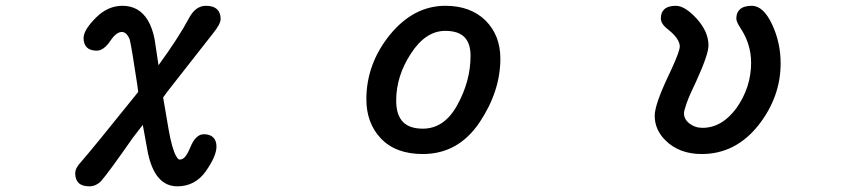

<svg xmlns="http://www.w3.org/2000/svg" viewBox="-20 -513 3040 673"><path d="M243.7 94.7Q243.7 76.2 262.7 56.2Q301.8 11.7 453.6 -177.2Q459 -184.1 464.4 -190.9L461.4 -214.4Q440.9 -350.6 434.6 -375Q423.8 -400.9 407.2 -400.9Q387.7 -400.9 367.7 -371.1Q343.8 -335.4 319.3 -335.4Q295.9 -335.4 284.4 -346.9Q272.9 -358.4 272.9 -379.9Q272.9 -407.7 316.4 -451.2Q357.9 -492.7 409.2 -492.7Q467.8 -492.7 498.5 -441.4Q514.2 -415 522 -375L535.6 -284.2Q606.9 -382.3 642.6 -449.7Q665.5 -492.7 702.1 -492.7Q728.5 -492.7 741.7 -479.5Q753.4 -467.8 753.4 -446.3Q753.4 -428.7 725.1 -394L565.9 -190.9L551.8 -171.4L570.8 -60.5Q583 9.8 597.7 34.7Q604.5 46.4 609.4 46.4Q619.6 46.4 627.9 37.6Q637.2 27.3 646.5 4.9Q665.5 -42.5 694.3 -42.5Q716.3 -42.5 727.5 -31.2Q738.8 -20 738.8 1Q738.8 33.7 701.7 86.9Q664.1 140.1 601.6 140.1Q523.4 140.1 498.5 23.4L480.5 -75.2L446.8 -31.7Q358.9 94.2 334 122.1Q315.9 140.1 293 140.1Q267.6 140.1 255.6 128.2Q243.7 116.2 243.7 94.7Z M1629.4 -317.4Q1629.4 -361.3 1607.7 -383.1Q1585.9 -404.8 1541 -404.8Q1471.7 -404.8 1420.4 -325.2Q1368.7 -246.6 1368.7 -160.2Q1368.7 -109.4 1393.1 -85Q1416 -62 1461.9 -62Q1537.6 -62 1583 -145Q1629.4 -229 1629.4 -317.4ZM1264.2 -165Q1264.2 -289.1 1346.7 -391.1Q1430.2 -492.7 1541 -492.7Q1628.9 -492.7 1681.6 -441.4Q1733.9 -389.2 1733.9 -307.6Q1733.9 -193.8 1661.6 -85Q1586.9 26.9 1461.9 26.9Q1366.7 26.9 1314.5 -28.3Q1264.2 -82 1264.2 -165Z M2274.9 -107.4Q2274.9 -144.5 2319.3 -239.7Q2353.5 -311 2360.8 -338.4Q2362.8 -346.2 2362.8 -350.6Q2362.8 -355 2361.3 -360.1Q2359.9 -365.2 2356.9 -371.1Q2347.2 -389.6 2321.8 -409.7Q2296.4 -428.7 2296.4 -448.5Q2296.4 -468.3 2307.6 -479.5Q2320.8 -492.7 2349.1 -492.7Q2380.4 -492.7 2421.9 -447.8Q2441.9 -425.8 2453.1 -401.4Q2463.4 -377.4 2463.4 -353.5Q2463.4 -322.3 2419.9 -227.1Q2396 -177.7 2386.7 -151.1Q2377.4 -124.5 2377.4 -115.5Q2377.4 -106.4 2380.9 -99.1Q2385.3 -89.4 2396 -80.6Q2416 -64.9 2442.4 -64.9Q2510.7 -64.9 2562 -134.8Q2612.8 -207.5 2612.8 -293Q2612.8 -358.9 2574.7 -416Q2567.9 -426.3 2564.5 -434.1Q2561 -441.9 2561 -448.2Q2561 -467.8 2572.3 -479Q2585.9 -492.7 2615.2 -492.7Q2655.8 -492.7 2686.5 -427.2Q2716.3 -363.3 2716.3 -291Q2716.3 -172.9 2638.2 -73.7Q2558.1 26.9 2439.5 26.9Q2360.4 26.9 2312 -21.5Q2274.9 -58.6 2274.9 -107.4Z"/></svg>

Font: YuPearl-Medium
Style: Medium
Weight: 500
Designer: Max Yao
Foundry: Max-Everyday
Version: Version 1.011; ttfautohint (v1.8.3)